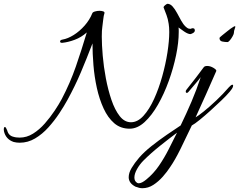

<svg xmlns="http://www.w3.org/2000/svg" viewBox="-192 -624 1262 1013"><path d="M-88 129Q-105 129 -120 125Q-161 111 -171 69Q-172 66 -172 60Q-172 46 -166 46Q-161 46 -154 64Q-147 92 -120 98Q-114 100 -105 101Q-96 102 -88 102Q-51 102 -17.5 81Q16 60 44.5 27.5Q73 -5 96 -39.5Q119 -74 134 -102Q178 -186 208 -272.5Q238 -359 266 -453Q237 -427 202 -414Q167 -401 136 -398H135Q125 -398 125 -405Q125 -413 137 -415Q166 -420 197 -439.5Q228 -459 254.5 -489Q281 -519 295 -554Q297 -560 309 -563.5Q321 -567 333 -567Q344 -567 352.5 -564Q361 -561 359 -554Q355 -543 352.5 -520Q350 -497 348 -483Q345 -465 345 -431Q345 -388 350 -330Q355 -272 366.5 -211Q378 -150 396 -97Q414 -44 439.5 -11.5Q465 21 499 21Q534 21 565 -13Q596 -47 621 -102Q646 -157 664 -221.5Q682 -286 691.5 -347.5Q701 -409 701 -455Q701 -480 698 -498Q694 -525 686.5 -544.5Q679 -564 671 -585V-586Q671 -590 679 -596.5Q687 -603 691 -604Q706 -604 718.5 -590Q731 -576 742 -555.5Q753 -535 764 -515Q775 -495 788 -483Q796 -476 800.5 -474Q805 -472 815 -472L821 -475Q829 -475 832 -473.5Q835 -472 836 -464Q836 -456 828.5 -451Q821 -446 813 -444Q800 -444 780 -457.5Q760 -471 750 -479Q751 -473 751 -467Q751 -461 751 -455Q751 -400 737 -332.5Q723 -265 698.5 -197Q674 -129 641.5 -72Q609 -15 571 20Q533 55 492 55Q444 55 410.5 26Q377 -3 354.5 -52Q332 -101 319 -160Q306 -219 301 -280.5Q296 -342 296 -395Q265 -314 234.5 -242Q204 -170 164 -97Q146 -64 120.5 -25.5Q95 13 63 48.5Q31 84 -7 106.5Q-45 129 -88 129ZM1008 -402Q995 -402 980.5 -405Q966 -408 966 -424Q966 -426 979.5 -437Q993 -448 1007.5 -459.5Q1022 -471 1025 -473Q1044 -486 1047 -486Q1052 -486 1047 -473.5Q1042 -461 1042 -450Q1042 -445 1035.5 -433Q1029 -421 1021 -411.5Q1013 -402 1008 -402ZM542 367Q537 365 531.5 363.5Q526 362 523 361Q504 351 495.5 338.5Q487 326 487 311Q487 288 502.5 262Q518 236 542 208Q568 178 607 147Q646 116 687.5 87.5Q729 59 761 38Q792 -26 818.5 -88Q845 -150 867 -217Q857 -203 837 -180Q817 -157 803 -140Q799 -134 794 -134Q788 -134 788 -141Q788 -147 792 -151Q817 -182 843 -216Q869 -250 882 -268Q887 -276 901 -276Q918 -276 935 -265.5Q952 -255 949 -249Q922 -188 895 -126.5Q868 -65 840 -5Q853 -12 883 -36Q913 -60 949 -94Q985 -128 1016 -164Q1028 -177 1034 -177Q1040 -177 1037 -166.5Q1034 -156 1020 -140Q1004 -121 976.5 -94.5Q949 -68 918.5 -40.5Q888 -13 861.5 8.5Q835 30 820 38Q789 104 760 162.5Q731 221 706 257Q690 282 667 308Q644 334 617 351.5Q590 369 559 369Q555 369 551 368.5Q547 368 542 367ZM532 341Q536 343 540 343Q556 343 580 323Q618 292 646.5 250.5Q675 209 698 163.5Q721 118 742 76Q703 105 653.5 144.5Q604 184 565 223Q545 243 531 268Q517 293 517 313Q517 332 532 341Z"/></svg>

Font: Allura
Style: Regular
Weight: 400
Designer: Robert E. Leuschke
Foundry: Robert E. Leuschke
Version: Version 1.110